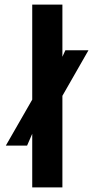

<svg xmlns="http://www.w3.org/2000/svg" viewBox="-20 -820 412 840"><path d="M5.5 -183 125.5 -392 224 -508.5 266 -600H367L238 -374.5L128.5 -252L98.5 -183ZM121 0V-800H253V0Z"/></svg>

Font: Big Shoulders Stencil Text Thin ExtraBold
Style: Regular
Weight: 800
Version: Version 2.001